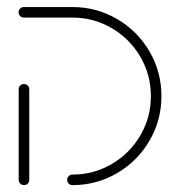

<svg xmlns="http://www.w3.org/2000/svg" viewBox="-20 -539 517 559"><path d="M49.6 -294.4Q55.9 -294.4 60.6 -290Q65.2 -285.6 65.2 -279.3V-15.2Q65.2 -8.9 60.7 -4.4Q56.3 0 50 0Q43.7 0 39.1 -4.4Q34.4 -8.9 34.4 -15.2V-279.3Q34.4 -285.6 38.9 -290Q43.3 -294.4 49.6 -294.4ZM175.6 -15.6Q175.6 -21.9 180 -26.3Q184.4 -30.7 190.7 -30.7Q253 -30.7 305.4 -61.5Q357.8 -92.2 388.5 -144.6Q419.3 -197 419.3 -259.3Q419.3 -321.5 388.5 -373.9Q357.8 -426.3 305.4 -457Q253 -487.8 190.7 -487.8H49.3Q43 -487.8 38.5 -492.4Q34.1 -497 34.1 -503.3Q34.1 -509.6 38.5 -514.1Q43 -518.5 49.3 -518.5H190.7Q261.1 -518.5 320.7 -483.7Q380.4 -448.9 415.2 -389.3Q450 -329.6 450 -259.3Q450 -188.9 415.2 -129.3Q380.4 -69.6 320.7 -34.8Q261.1 0 190.7 0Q184.4 0 180 -4.6Q175.6 -9.3 175.6 -15.6Z"/></svg>

Font: 26F Galaxy Sans Ultra Light
Style: Regular
Weight: 200
Designer: C₂₉H₂₅N₃O₅
Version: Version 1.100